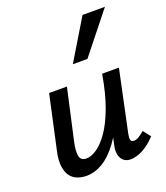

<svg xmlns="http://www.w3.org/2000/svg" viewBox="-133 -801 781 902"><g transform="rotate(-20 258.0 -350.5)"><path d="M145 8Q124 8 103 1Q82 -6 67.5 -23.5Q53 -41 48 -72.5Q43 -104 54 -152L112 -418H201L144 -162Q135 -122 139 -95.5Q143 -69 173 -69Q196 -69 224.5 -88Q253 -107 282 -148Q311 -189 336 -256Q361 -323 377 -418H428Q405 -303 373 -221.5Q341 -140 303.5 -89.5Q266 -39 226 -15.5Q186 8 145 8ZM366 6Q347 6 333.5 -4Q320 -14 314.5 -34Q309 -54 316 -85L388 -418H461L396 -111Q392 -92 394.5 -81.5Q397 -71 411 -71Q422 -71 434 -78Q446 -85 464 -100L493 -63Q460 -28 427.5 -11Q395 6 366 6ZM263 -507 385 -709H497L336 -507Z"/></g></svg>

Font: Ysabeau Office SemiBold
Style: Italic
Weight: 600
Italic angle: -12°
Designer: Christian Thalmann (Catharsis Fonts)
Version: Version 2.001;gftools[0.9.30]; featfreeze: tnum,lnum,ss02